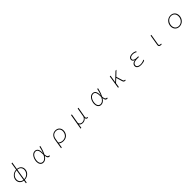

<svg xmlns="http://www.w3.org/2000/svg" viewBox="973 -3865 7053 7053"><g transform="rotate(-45 4500.0 -338.5)"><path d="M432 -12 413 109H451L470 -11C642 -13 760 -140 760 -286C760 -395 689 -488 549 -499L596 -786H557L511 -501C344 -496 227 -366 227 -227C227 -111 308 -25 432 -12ZM506 -470 437 -44C329 -56 265 -132 265 -228C265 -360 369 -463 506 -470ZM475 -43 544 -469C660 -460 721 -384 721 -288C721 -175 637 -48 475 -43Z M1741 27 1749 -11H1736C1676 -11 1651 -46 1642 -161C1673 -222 1714 -315 1755 -490H1715C1699 -403 1668 -298 1637 -222C1638 -237 1638 -251 1638 -264C1638 -326 1632 -366 1622 -397C1600 -468 1541 -503 1478 -503C1320 -503 1242 -302 1242 -174C1242 -72 1292 28 1407 28C1473 28 1548 -2 1615 -116C1631 10 1663 26 1741 27ZM1606 -170C1555 -55 1476 -7 1411 -7C1341 -7 1280 -62 1280 -172C1280 -309 1352 -468 1480 -468C1577 -468 1608 -376 1608 -223C1608 -205 1607 -188 1606 -170Z M2297 -265 2236 109H2275L2304 -72C2326 -51 2385 -9 2484 -9C2692 -9 2764 -172 2764 -288C2764 -402 2690 -503 2544 -503C2400 -503 2317 -393 2297 -265ZM2310 -114 2335 -266C2355 -398 2436 -469 2544 -469C2664 -469 2725 -389 2725 -290C2725 -186 2662 -43 2486 -43C2441 -43 2350 -62 2310 -114Z M3354 -490 3251 109H3290L3316 -49C3339 -8 3389 23 3460 23C3535 23 3599 -13 3632 -68V-63C3632 -44 3636 20 3727 20L3737 -14C3686 -15 3667 -35 3666 -70C3666 -82 3667 -93 3669 -103L3738 -490H3698L3636 -130C3610 -62 3545 -10 3461 -10C3394 -11 3331 -51 3331 -116C3331 -122 3332 -128 3333 -134L3394 -490Z M4741 27 4749 -11H4736C4676 -11 4651 -46 4642 -161C4673 -222 4714 -315 4755 -490H4715C4699 -403 4668 -298 4637 -222C4638 -237 4638 -251 4638 -264C4638 -326 4632 -366 4622 -397C4600 -468 4541 -503 4478 -503C4320 -503 4242 -302 4242 -174C4242 -72 4292 28 4407 28C4473 28 4548 -2 4615 -116C4631 10 4663 26 4741 27ZM4606 -170C4555 -55 4476 -7 4411 -7C4341 -7 4280 -62 4280 -172C4280 -309 4352 -468 4480 -468C4577 -468 4608 -376 4608 -223C4608 -205 4607 -188 4606 -170Z M5366 -490 5286 21H5326L5353 -153L5495 -283L5563 -51C5582 13 5613 27 5673 28L5683 -7H5675C5638 -7 5614 -15 5598 -68L5525 -310L5713 -490H5664L5358 -200L5405 -490Z M6670 -9 6676 -56C6615 -18 6545 -3 6479 -3C6401 -3 6317 -34 6317 -106V-107C6317 -171 6359 -237 6537 -237H6624L6632 -273H6553C6453 -273 6384 -306 6384 -364C6384 -430 6442 -468 6531 -468H6534C6596 -468 6655 -449 6695 -422L6706 -461C6670 -479 6606 -502 6545 -502C6407 -502 6348 -443 6346 -367C6346 -320 6381 -274 6445 -260C6343 -249 6278 -190 6278 -108C6278 -14 6370 30 6481 30C6540 30 6624 16 6670 -9Z M7545 28 7554 -8C7476 -8 7455 -17 7455 -54V-62C7455 -69 7456 -79 7458 -90L7525 -490H7486L7419 -85C7417 -73 7415 -60 7415 -50V-46C7415 4 7448 28 7545 28Z M8472 30C8634 30 8755 -105 8755 -268C8755 -406 8662 -501 8527 -501C8364 -501 8245 -366 8245 -202C8245 -67 8337 30 8472 30ZM8474 -4C8357 -4 8284 -90 8284 -204C8284 -317 8365 -468 8525 -468C8642 -468 8715 -383 8715 -268C8715 -117 8605 -4 8474 -4Z"/></g></svg>

Font: LINE Seed JP_OTF Thin
Style: Regular
Weight: 250
Designer: LY Corporation & Fontrix & Fontworks
Version: Version 1.007